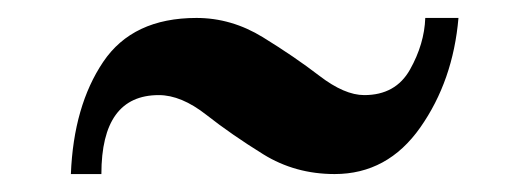

<svg xmlns="http://www.w3.org/2000/svg" viewBox="-20 -487 577 214"><path d="M454 -467H491Q485 -397 448.5 -345Q412 -293 353 -293Q309 -293 273.5 -315Q238 -337 210 -359Q182 -381 157 -381Q93 -381 93 -293H59Q62 -369 95 -418Q128 -467 199 -467Q238 -467 273 -445.5Q308 -424 336 -402.5Q364 -381 386 -381Q421 -381 437 -409.5Q453 -438 454 -467Z"/></svg>

Font: Uncial Antiqua
Style: Regular
Weight: 400
Designer: Astigmatic (AOETI)
Foundry: Astigmatic (AOETI)
Version: Version 1.000